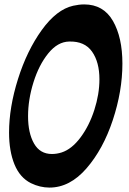

<svg xmlns="http://www.w3.org/2000/svg" viewBox="-20 -857 586 869"><path d="M361 -837Q448 -837 491 -762.5Q534 -688 534 -569Q534 -445 490.5 -313.5Q447 -182 371.5 -95Q296 -8 204 -8Q161 -8 120 -28Q70 -53 45.5 -113Q21 -173 21 -257Q21 -371 61.5 -499.5Q102 -628 169 -721Q236 -814 311 -831Q338 -837 361 -837ZM107 -331Q107 -255 134 -207.5Q161 -160 215 -160Q237 -160 259 -167Q305 -182 344.5 -235Q384 -288 407 -359.5Q430 -431 430 -498Q430 -576 396.5 -623.5Q363 -671 293 -669Q241 -668 198.5 -615.5Q156 -563 131.5 -484.5Q107 -406 107 -331Z"/></svg>

Font: Sedgwick Ave Display
Style: Regular
Weight: 400
Designer: Kevin Burke, Pedro Vergani
Foundry: Google, Inc.
Version: Version 1.000